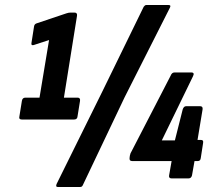

<svg xmlns="http://www.w3.org/2000/svg" viewBox="-20 -709 857 763"><path d="M67 -234Q54 -234 57 -246L67 -308Q69 -321 81 -321H137L175 -550L114 -530Q103 -527 105 -538L115 -602Q116 -613 125 -616L244 -656Q253 -659 260 -659H276Q288 -659 286 -646L234 -321H288Q300 -321 298 -308L288 -246Q287 -234 274 -234ZM209 34Q200 34 205 22L386 -344L551 -682Q556 -689 561 -689H650Q661 -689 655 -678L475 -322L309 27Q306 34 299 34ZM662 0Q650 0 652 -12L662 -69H505Q493 -69 495 -82L496 -90Q498 -101 503 -108L658 -408Q663 -421 673 -421H742Q747 -421 749 -417.5Q751 -414 747 -406L623 -151H675L706 -274Q710 -287 720 -287H775Q787 -287 785 -274L765 -153H778Q790 -153 787 -140L778 -82Q777 -69 766 -69H753L743 -12Q740 0 729 0Z"/></svg>

Font: Sofia Sans Extra Condensed ExtraBold
Style: Italic
Weight: 800
Italic angle: -9°
Designer: Botio Nikoltchev, Ani Petrova
Foundry: lettersoup
Version: Version 4.101; ttfautohint (v1.8.4.7-5d5b)